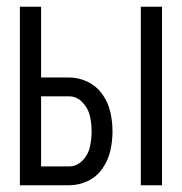

<svg xmlns="http://www.w3.org/2000/svg" viewBox="-20 -550 540 570"><path d="M39 0V-530H102V-320H185Q214 -320 240.5 -307Q267 -294 284 -270Q301 -246 307.5 -217.5Q314 -189 314 -160Q314 -131 307.5 -102.5Q301 -74 284 -49.5Q267 -25 240.5 -12.5Q214 0 185 0ZM398 0V-530H461V0ZM102 -56H185Q208 -56 225 -73.5Q242 -91 247 -114Q252 -137 252 -160Q252 -183 247 -205.5Q242 -228 225 -246Q208 -264 185 -264H102Z"/></svg>

Font: Iosevka SS01 Light
Style: Regular
Weight: 300
Monospace: yes
Designer: Belleve Invis
Foundry: Belleve Invis
Version: 2.3.3; ttfautohint (v1.8.3)